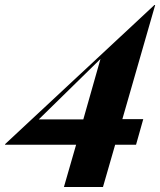

<svg xmlns="http://www.w3.org/2000/svg" viewBox="-54 -752 644 772"><path d="M-34 -170H252L203 0H360L409 -170H493L522 -273H438L570 -732H567L-33 -173ZM102 -272 350 -515 281 -272Z"/></svg>

Font: Nyght Serif Bold Italic
Style: Regular
Weight: 700
Italic angle: -16°
Designer: Maksym Kobuzan
Version: Version 0.410;Glyphs 3.1.2 (3151)